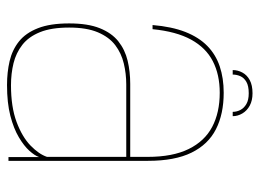

<svg xmlns="http://www.w3.org/2000/svg" viewBox="-114 -604 722 533"><g transform="rotate(90 246.5 -337.0)"><path d="M215.5 4Q265 4 300.8 -5.2Q336.5 -14.5 360.5 -28.8Q384.5 -43 398 -58Q411.5 -73 415.5 -85V0H426V-387Q426 -462 403.2 -508.2Q380.5 -554.5 338.2 -576Q296 -597.5 237 -597.5Q196.5 -597.5 163.8 -586.5Q131 -575.5 107 -552Q83 -528.5 68.2 -491Q53.5 -453.5 49 -400H60.5Q67 -466 89.5 -507Q112 -548 149.2 -567.2Q186.5 -586.5 237 -586.5Q292 -586.5 331.8 -565.5Q371.5 -544.5 393.2 -500.2Q415 -456 415 -386V-338H212.5Q178.5 -338 148 -330.8Q117.5 -323.5 94.2 -305Q71 -286.5 57.8 -253.5Q44.5 -220.5 44.5 -168.5Q44.5 -115.5 57.8 -81.8Q71 -48 94.5 -29.2Q118 -10.5 149 -3.2Q180 4 215.5 4ZM216 -7Q184 -7 155.2 -14Q126.5 -21 104 -38.5Q81.5 -56 68.8 -87.5Q56 -119 56 -168.5Q56 -217 69.2 -248.2Q82.5 -279.5 105 -296.5Q127.5 -313.5 155.8 -320.2Q184 -327 214 -327H415V-107Q407.5 -84.5 383.5 -61.2Q359.5 -38 318 -22.5Q276.5 -7 216 -7ZM238.5 -677.5Q216 -677.5 201.8 -669.8Q187.5 -662 180.8 -649.2Q174 -636.5 174 -622.5H186.5Q186.5 -633.5 191 -643.8Q195.5 -654 206.8 -660.5Q218 -667 238.5 -667Q257 -667 268.2 -660.5Q279.5 -654 284.8 -643.8Q290 -633.5 290 -622.5H302Q302 -636.5 294.5 -649.2Q287 -662 272.8 -669.8Q258.5 -677.5 238.5 -677.5Z"/></g></svg>

Font: Anybody Thin Thin
Style: Regular
Weight: 250
Version: Version 1.113;gftools[0.9.25]